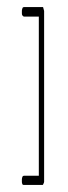

<svg xmlns="http://www.w3.org/2000/svg" viewBox="-20 -455 194 544"><path d="M102 68 101 69H48Q45 69 44 68Q42 64 42 61V53Q42 49 44 45Q45 43 48 43H90V-408H48Q46 -408 45 -410Q42 -411 42 -418V-425Q42 -427 44 -433Q46 -435 48 -435H101H102Q105 -424 105 -424V60Q105 61 104.5 62.5Q104 64 102 68Z"/></svg>

Font: Chathura Light
Style: Regular
Weight: 300
Designer: Appaji Ambarisha Darbha
Foundry: Aditya Fonts
Version: Version 1.002 2016